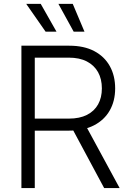

<svg xmlns="http://www.w3.org/2000/svg" viewBox="-20 -961 667 981"><path d="M89.4 0V-727.5H334Q409.2 -727.5 461.4 -700Q513.7 -672.4 541 -623.3Q568.4 -574.2 568.4 -509.3Q568.4 -444.8 540.5 -396.2Q512.7 -347.7 460.2 -320.6Q407.7 -293.5 332.5 -293.5H127V-355H332Q386.7 -355 424.3 -374Q461.9 -393.1 481.2 -427.7Q500.5 -462.4 500.5 -509.3Q500.5 -557.1 481 -592.3Q461.4 -627.4 423.8 -647Q386.2 -666.5 331.1 -666.5H157.7V0ZM512.2 0 335.9 -328.6H413.1L591.3 0ZM356.4 -799.3 278.3 -941.4H351.6L411.6 -799.3ZM212.9 -799.3 113.8 -941.4H188L268.6 -799.3Z"/></svg>

Font: Inter 20pt Light
Style: Regular
Weight: 300
Version: Version 4.001;git-66647c0bb